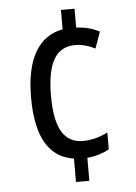

<svg xmlns="http://www.w3.org/2000/svg" viewBox="-53 -765 578 816"><g transform="rotate(-5 236.0 -357.0)"><path d="M296 -644Q354 -640 395 -618L370 -548Q326 -570 285 -570Q222 -570 193 -518.5Q164 -467 164 -364Q164 -259 193.5 -210Q223 -161 283 -161Q311 -161 337 -168Q363 -175 389 -188V-116Q369 -105 346.5 -98Q324 -91 295 -88V10H238V-90Q79 -113 79 -363Q79 -488 120 -558Q161 -628 238 -641V-724H296Z"/></g></svg>

Font: Noto Sans Ethiopic Cond
Style: Regular
Weight: 400
Width: 3
Designer: Monotype Design Team
Foundry: Monotype Imaging Inc.
Version: Version 2.102; ttfautohint (v1.8.4.7-5d5b)